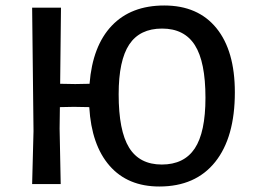

<svg xmlns="http://www.w3.org/2000/svg" viewBox="-20 -670 928 699"><path d="M578 -650Q701 -650 768 -567.5Q835 -485 835 -334Q835 -170 763.5 -80.5Q692 9 560 9Q445 9 379 -66.5Q313 -142 305 -280L249 -281L198 -280L197 -202L201 0H97L102 -193L97 -642H202L199 -365L254 -364L306 -365Q317 -503 387 -576.5Q457 -650 578 -650ZM728 -314Q728 -445 689.5 -505.5Q651 -566 570 -566Q489 -566 450.5 -508Q412 -450 412 -327Q412 -194 450 -132.5Q488 -71 569 -71Q650 -71 689 -129.5Q728 -188 728 -314Z"/></svg>

Font: Alegreya Sans SC Medium
Style: Regular
Weight: 500
Designer: Juan Pablo del Peral
Foundry: Huerta Tipografica
Version: Version 2.001;PS 002.001;hotconv 1.0.88;makeotf.lib2.5.64775